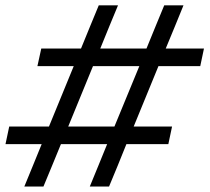

<svg xmlns="http://www.w3.org/2000/svg" viewBox="-22 -678 762 698"><path d="M66.5 0Q82.5 -38.5 97.5 -75.5Q112.5 -112.5 129.5 -154H-2L11.5 -218H156L246 -437.5H114L128 -501.5H272.5Q290 -544.5 305.2 -581.5Q320.5 -618.5 337 -658.5H407Q390.5 -619 375.5 -582.5Q360.5 -545.5 342.5 -501.5H510.5Q528 -544.5 543.2 -581.5Q558.5 -618.5 575 -658.5H645Q629 -619 614 -582.5Q598.5 -545.5 580.5 -501.5H719.5L706 -437.5H554L464 -218H603.5L590 -154H437.5Q420.5 -112.5 406 -76Q391 -39.5 374.5 0H304.5Q320.5 -38.5 335.5 -75.5Q350.5 -112.5 367.5 -154H199.5Q182.5 -112.5 167.5 -76Q152.5 -39.5 136 0ZM226 -218H394L484.5 -437.5H316Z"/></svg>

Font: Heraclito
Style: Italic
Weight: 400
Italic angle: -12°
Designer: Kostas Bartsokas (font) & Cristiano Sobral (main changes)
Foundry: Kostas Bartsokas (font) & Cristiano Sobral (main changes)
Version: Version 1.00;July 8, 2020;FontCreator 13.0.0.2655 64-bit